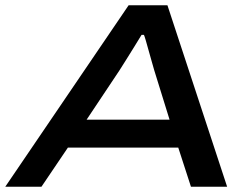

<svg xmlns="http://www.w3.org/2000/svg" viewBox="-37 -707 954 727"><path d="M-17 0 450 -687H597L823 0H686L638 -148H220L120 0ZM291 -254H605L547 -441Q544 -452 538 -472.5Q532 -493 526 -515Q520 -537 515 -554Q510 -571 508 -575H499Q487 -555 470.5 -528.5Q454 -502 439 -478Q424 -454 415 -440Z"/></svg>

Font: Archivo Expanded Medium
Style: Italic
Weight: 500
Width: 7
Italic angle: -10°
Designer: Hector Gatti
Foundry: Omnibus-Type
Version: Version 2.001